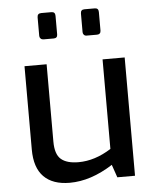

<svg xmlns="http://www.w3.org/2000/svg" viewBox="-54 -813 698 865"><g transform="rotate(-5 295.0 -380.5)"><path d="M69 -158V-535H169V-185Q169 -128 195 -105.5Q221 -83 274 -83Q348 -83 422 -130V-535H522V0H442L422 -58Q322 6 227 6Q150 6 109.5 -35Q69 -76 69 -158ZM147 -665V-749Q147 -767 165 -767H211Q228 -767 228 -749V-665Q228 -648 211 -648H165Q157 -648 152 -653Q147 -658 147 -665ZM343 -665V-749Q343 -767 360 -767H407Q424 -767 424 -749V-665Q424 -657 419.5 -652.5Q415 -648 407 -648H360Q352 -648 347.5 -653Q343 -658 343 -665Z"/></g></svg>

Font: Exo Medium
Style: Regular
Weight: 500
Designer: Natanael Gama
Foundry: Natanael Gama
Version: Version 1.500; ttfautohint (v1.6)